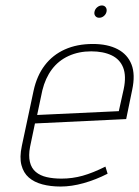

<svg xmlns="http://www.w3.org/2000/svg" viewBox="-20 -671 509 703"><path d="M353 -651Q344 -651 336 -644.5Q328 -638 326 -628Q324 -619 329 -612.5Q334 -606 343 -606Q353 -606 360.5 -612.5Q368 -619 370 -628Q372 -638 367 -644.5Q362 -651 353 -651ZM90 -133 108 -219 442 -235 464 -342Q476 -398 461.5 -435Q447 -472 410.5 -491Q374 -510 320 -510Q262 -510 217.5 -490Q173 -470 144 -432Q115 -394 103 -339L60 -137Q51 -95 58.5 -66.5Q66 -38 85.5 -21Q105 -4 135 4Q165 12 202 12Q242 12 286.5 -0.5Q331 -13 374 -35L366 -61Q320 -38 282.5 -27.5Q245 -17 205 -17Q175 -17 151 -22.5Q127 -28 111 -41.5Q95 -55 89.5 -78Q84 -101 90 -133ZM433 -345 415 -264 116 -250 135 -340Q146 -385 170 -417Q194 -449 231 -466Q268 -483 314 -483Q358 -483 388.5 -468.5Q419 -454 431 -423.5Q443 -393 433 -345Z"/></svg>

Font: Advent Pro ExtraLight
Style: Italic
Weight: 250
Italic angle: -12°
Version: Version 3.000